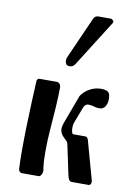

<svg xmlns="http://www.w3.org/2000/svg" viewBox="-86 -819 614 874"><g transform="rotate(10 221.0 -381.5)"><path d="M206 -517Q195 -517 190.5 -524Q186 -531 186 -541Q186 -548 188 -553L275 -749Q282 -763 297 -763H354Q360 -763 365 -757Q370 -751 367 -746L232 -532Q223 -517 206 -517ZM225 -256 275 -391Q278 -397 289.5 -409Q301 -421 321.5 -431Q342 -441 370 -441Q383 -441 393.5 -436.5Q404 -432 407 -420Q409 -409 409 -400Q409 -380 400 -366Q391 -352 373 -352Q360 -352 348 -356Q336 -360 321 -360Q314 -360 308 -354.5Q302 -349 300 -342L271 -266Q268 -257 268 -243Q268 -232 270.5 -223.5Q273 -215 278 -215H332Q340 -215 343.5 -209Q347 -203 348 -198L397 -22Q399 -15 396 -7.5Q393 0 385 0H309Q300 0 295.5 -7Q291 -14 289 -23L259 -164Q257 -175 250.5 -181Q244 -187 237 -194Q220 -211 220 -231Q220 -242 225 -256ZM172 -26Q172 -18 167 -9Q162 0 155 0H77Q71 0 66.5 -5.5Q62 -11 62 -16Q61 -34 60.5 -55.5Q60 -77 60 -102Q60 -153 61.5 -211Q63 -269 65.5 -325Q68 -381 70 -424Q70 -429 73.5 -433Q77 -437 82 -437H164Q170 -437 175.5 -430.5Q181 -424 181 -416Q181 -373 177.5 -321.5Q174 -270 170 -218Q166 -166 166 -122Q166 -101 166.5 -83Q167 -65 169 -50Q169 -44 170.5 -38Q172 -32 172 -26Z"/></g></svg>

Font: Triodion
Style: Regular
Weight: 400
Version: Version 1.201; ttfautohint (v1.8.4.7-5d5b)